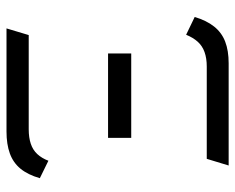

<svg xmlns="http://www.w3.org/2000/svg" viewBox="-88 -652 740 605"><g transform="rotate(-90 282.5 -350.0)"><path d="M23 -595 78 -568Q86 -589 99 -603Q112 -617 131.5 -623.5Q151 -630 177 -630H474L495 -700H170Q130 -700 101 -689.5Q72 -679 53 -656Q34 -633 23 -595ZM416 -307V-380H150V-307ZM375 -69H84L63 0H385Q425 0 453.5 -11Q482 -22 501 -46Q520 -70 531 -107L475 -134Q466 -112 453 -97.5Q440 -83 420.5 -76Q401 -69 375 -69Z"/></g></svg>

Font: Advent Pro Medium
Style: Regular
Weight: 500
Designer: VivaRado, Andreas Kalpakidis
Foundry: VivaRado, Andreas Kalpakidis
Version: Version 3.000